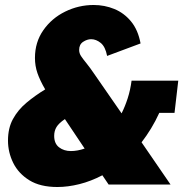

<svg xmlns="http://www.w3.org/2000/svg" viewBox="-20 -739 768 769"><path d="M210 10Q141 10 97.5 -17Q54 -44 33 -86.5Q12 -129 12 -176Q12 -226 32 -262.5Q52 -299 86 -327.5Q120 -356 161 -381Q140 -417 130 -446Q120 -475 120 -507Q120 -570 153.5 -618Q187 -666 241 -692.5Q295 -719 355 -719Q399 -719 438 -703Q477 -687 505 -653Q533 -619 543 -565L409 -515Q402 -552 383.5 -567Q365 -582 345 -582Q329 -582 313 -571.5Q297 -561 297 -539Q297 -526 304.5 -514.5Q312 -503 326 -486Q340 -469 361 -438L467 -285Q481 -313 491.5 -345.5Q502 -378 507 -416H694L679 -287H618Q603 -254 585 -224.5Q567 -195 547 -169L663 0H415L390 -37Q344 -13 298 -1.5Q252 10 210 10ZM197 -195Q197 -164 216.5 -149Q236 -134 264 -134Q290 -134 319 -144L240 -262Q216 -246 206.5 -230.5Q197 -215 197 -195Z"/></svg>

Font: Raleway Black
Style: Italic
Weight: 900
Italic angle: -12°
Designer: Matt McInerney, Pablo Impallari, Rodrigo Fuenzalida
Foundry: Matt McInerney, Pablo Impallari, Rodrigo Fuenzalida
Version: Version 4.101;RELEASE